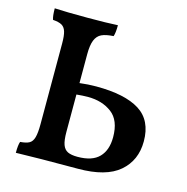

<svg xmlns="http://www.w3.org/2000/svg" viewBox="-102 -776 850 875"><g transform="rotate(15 323.5 -338.0)"><path d="M599 -198Q599 -108 536 -54Q473 0 341 0Q147 0 49 3Q49 -34 55 -50Q83 -52 97.5 -60Q112 -68 118 -89.5Q124 -111 124 -152V-533Q124 -570 118 -589Q112 -608 98 -616Q84 -624 56 -626Q50 -643 50 -679Q104 -676 204 -676Q299 -676 348 -679Q348 -643 342 -626Q306 -624 286 -614.5Q266 -605 256.5 -581.5Q247 -558 247 -515V-379Q287 -384 325 -384Q461 -384 530 -340.5Q599 -297 599 -198ZM459 -180Q459 -260 413.5 -294Q368 -328 302 -328Q276 -328 247 -325V-149Q247 -109 254.5 -88.5Q262 -68 278.5 -60Q295 -52 325 -52Q394 -52 426.5 -85.5Q459 -119 459 -180Z"/></g></svg>

Font: Vollkorn SC SemiBold
Style: Regular
Weight: 600
Designer: Friedrich Althausen
Foundry: Friedrich Althausen
Version: Version 4.015